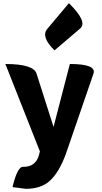

<svg xmlns="http://www.w3.org/2000/svg" viewBox="-20 -973 644 1212"><path d="M143 219 59 208Q91 73 129 80Q202 80 224 12L232 -17L14 -569Q193 -569 211 -507L318 -172L421 -569Q591 -569 570 -508L395 1Q352 116 296 167Q240 219 143 219ZM324 -655Q237 -741 278 -790L415 -953Q535 -835 486 -793Z"/></svg>

Font: Swei Half Moon CJK SC
Style: Black
Weight: 900
Version: Version 2.071